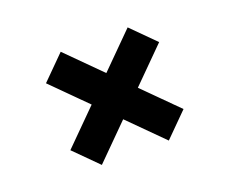

<svg xmlns="http://www.w3.org/2000/svg" viewBox="-73 -585 729 609"><g transform="rotate(-20 291.0 -280.0)"><path d="M404 -471 291 -358 178 -471 100 -393 213 -280 100 -167 178 -89 291 -202 404 -89 482 -167 369 -280 482 -393Z"/></g></svg>

Font: Grotesk 03
Style: Bold
Weight: 500
Designer: Frank Adebiaye, contributions by Jérémy Landes, Ariel Martín Pérez
Foundry: Velvetyne Type Foundry
Version: Version 3.000;Glyphs 3.1.2 (3150)